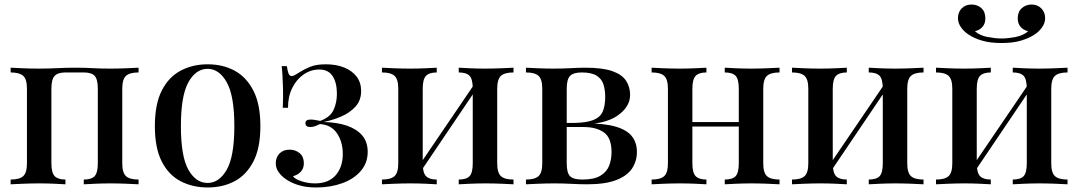

<svg xmlns="http://www.w3.org/2000/svg" viewBox="-20 -814 4763 848"><path d="M592 -515V-494Q553 -494 536.5 -479Q520 -464 520 -422V-93Q520 -51 536.5 -36Q553 -21 592 -21V0Q575 -1 539 -2.5Q503 -4 468 -4Q434 -4 400.5 -2.5Q367 -1 350 0V-21Q384 -21 398 -36Q412 -51 412 -93V-422Q412 -464 398 -479Q384 -494 350 -494H269Q236 -494 221.5 -479Q207 -464 207 -422V-93Q207 -51 221.5 -36Q236 -21 269 -21V0Q253 -1 220.5 -2.5Q188 -4 153 -4Q119 -4 82 -2.5Q45 -1 27 0V-21Q66 -21 82.5 -36Q99 -51 99 -93V-422Q99 -464 82.5 -479Q66 -494 27 -494V-515Q45 -514 81 -512.5Q117 -511 151 -511Q196 -511 233.5 -513Q271 -515 313 -515Q356 -515 388.5 -513Q421 -511 466 -511Q501 -511 537.5 -512.5Q574 -514 592 -515Z M897 -530Q964 -530 1016 -502Q1068 -474 1099 -414Q1130 -354 1130 -257Q1130 -160 1099 -100.5Q1068 -41 1016 -13.5Q964 14 897 14Q831 14 778 -13.5Q725 -41 694.5 -100.5Q664 -160 664 -257Q664 -354 694.5 -414Q725 -474 778 -502Q831 -530 897 -530ZM897 -510Q845 -510 812 -450.5Q779 -391 779 -257Q779 -123 812 -64.5Q845 -6 897 -6Q948 -6 981.5 -64.5Q1015 -123 1015 -257Q1015 -391 981.5 -450.5Q948 -510 897 -510Z M1419 -530Q1466 -530 1501 -515.5Q1536 -501 1555.5 -475Q1575 -449 1575 -412Q1575 -370 1549.5 -342.5Q1524 -315 1486 -299Q1448 -283 1409 -275Q1468 -274 1512 -259Q1556 -244 1580 -215.5Q1604 -187 1604 -143Q1604 -95 1574 -59.5Q1544 -24 1492 -5Q1440 14 1377 14Q1334 14 1301.5 4.5Q1269 -5 1245 -21Q1224 -35 1211 -53Q1198 -71 1198 -93Q1198 -119 1214.5 -136Q1231 -153 1259 -153Q1285 -153 1303.5 -137.5Q1322 -122 1322 -93Q1322 -70 1308.5 -55.5Q1295 -41 1274 -36Q1282 -23 1311.5 -13.5Q1341 -4 1371 -4Q1431 -4 1462.5 -40Q1494 -76 1494 -134Q1494 -187 1468.5 -225Q1443 -263 1393 -266Q1383 -261 1372.5 -257Q1362 -253 1351 -253Q1329 -253 1329 -270Q1329 -286 1352 -286Q1362 -286 1373 -284Q1384 -282 1394 -280Q1438 -296 1453 -328Q1468 -360 1468 -400Q1468 -449 1449 -478Q1430 -507 1390 -507Q1353 -507 1321.5 -485.5Q1290 -464 1271 -426Q1252 -388 1252 -338H1229Q1231 -388 1230 -423Q1229 -458 1227.5 -482.5Q1226 -507 1224 -522H1247Q1250 -500 1254.5 -489Q1259 -478 1269 -478Q1275 -478 1283.5 -483Q1292 -488 1303 -495Q1323 -508 1350 -519Q1377 -530 1419 -530Z M2248 -515V-494Q2209 -494 2192.5 -479Q2176 -464 2176 -422V-93Q2176 -51 2192.5 -36Q2209 -21 2248 -21V0Q2231 -1 2195 -2.5Q2159 -4 2124 -4Q2090 -4 2056.5 -2.5Q2023 -1 2006 0V-21Q2040 -21 2054 -36Q2068 -51 2068 -93V-422Q2068 -464 2054 -479Q2040 -494 2006 -494V-515Q2023 -514 2055.5 -512.5Q2088 -511 2122 -511Q2157 -511 2193.5 -512.5Q2230 -514 2248 -515ZM1909 -515V-494Q1876 -494 1861.5 -479Q1847 -464 1847 -422V-93Q1847 -51 1861.5 -36Q1876 -21 1909 -21V0Q1893 -1 1860.5 -2.5Q1828 -4 1793 -4Q1759 -4 1722 -2.5Q1685 -1 1667 0V-21Q1706 -21 1722.5 -36Q1739 -51 1739 -93V-422Q1739 -464 1722.5 -479Q1706 -494 1667 -494V-515Q1685 -514 1721 -512.5Q1757 -511 1791 -511Q1826 -511 1859.5 -512.5Q1893 -514 1909 -515ZM2079 -448 2095 -437 1833 -49 1816 -61Z M2566 -515Q2641 -515 2684 -500Q2727 -485 2745 -457.5Q2763 -430 2763 -395Q2763 -342 2707 -303Q2651 -264 2536 -264Q2536 -264 2531 -265.5Q2526 -267 2520.5 -269Q2515 -271 2515 -271Q2572 -272 2602 -284.5Q2632 -297 2642.5 -322.5Q2653 -348 2653 -386Q2653 -416 2645.5 -440.5Q2638 -465 2615.5 -479.5Q2593 -494 2549 -494Q2513 -494 2498 -479Q2483 -464 2483 -422V-93Q2483 -50 2498 -35.5Q2513 -21 2552 -21Q2604 -21 2632 -38Q2660 -55 2670.5 -82.5Q2681 -110 2681 -142Q2681 -205 2647.5 -229Q2614 -253 2557 -253H2417Q2417 -253 2417 -262Q2417 -271 2417 -271H2558L2569 -269Q2651 -269 2700 -254.5Q2749 -240 2771 -212Q2793 -184 2793 -143Q2793 -103 2772 -70.5Q2751 -38 2702.5 -19Q2654 0 2573 0Q2542 0 2505 -2Q2468 -4 2428 -4Q2395 -4 2358 -2.5Q2321 -1 2303 0V-21Q2342 -21 2358.5 -36Q2375 -51 2375 -93V-422Q2375 -464 2358.5 -479Q2342 -494 2303 -494V-515Q2321 -514 2357 -512.5Q2393 -511 2426 -511Q2465 -511 2501.5 -513Q2538 -515 2566 -515Z M3423 -515V-494Q3384 -494 3367.5 -479Q3351 -464 3351 -422V-93Q3351 -51 3367.5 -36Q3384 -21 3423 -21V0Q3406 -1 3370 -2.5Q3334 -4 3299 -4Q3265 -4 3231.5 -2.5Q3198 -1 3181 0V-21Q3215 -21 3229 -36Q3243 -51 3243 -93V-422Q3243 -464 3229 -479Q3215 -494 3181 -494V-515Q3198 -514 3230.5 -512.5Q3263 -511 3297 -511Q3332 -511 3368.5 -512.5Q3405 -514 3423 -515ZM3100 -515V-494Q3067 -494 3052.5 -479Q3038 -464 3038 -422V-93Q3038 -51 3052.5 -36Q3067 -21 3100 -21V0Q3084 -1 3051.5 -2.5Q3019 -4 2984 -4Q2950 -4 2913 -2.5Q2876 -1 2858 0V-21Q2897 -21 2913.5 -36Q2930 -51 2930 -93V-422Q2930 -464 2913.5 -479Q2897 -494 2858 -494V-515Q2876 -514 2912 -512.5Q2948 -511 2982 -511Q3017 -511 3050.5 -512.5Q3084 -514 3100 -515ZM3279 -275V-255H2997V-275Z M4059 -515V-494Q4020 -494 4003.5 -479Q3987 -464 3987 -422V-93Q3987 -51 4003.5 -36Q4020 -21 4059 -21V0Q4042 -1 4006 -2.5Q3970 -4 3935 -4Q3901 -4 3867.5 -2.5Q3834 -1 3817 0V-21Q3851 -21 3865 -36Q3879 -51 3879 -93V-422Q3879 -464 3865 -479Q3851 -494 3817 -494V-515Q3834 -514 3866.5 -512.5Q3899 -511 3933 -511Q3968 -511 4004.5 -512.5Q4041 -514 4059 -515ZM3720 -515V-494Q3687 -494 3672.5 -479Q3658 -464 3658 -422V-93Q3658 -51 3672.5 -36Q3687 -21 3720 -21V0Q3704 -1 3671.5 -2.5Q3639 -4 3604 -4Q3570 -4 3533 -2.5Q3496 -1 3478 0V-21Q3517 -21 3533.5 -36Q3550 -51 3550 -93V-422Q3550 -464 3533.5 -479Q3517 -494 3478 -494V-515Q3496 -514 3532 -512.5Q3568 -511 3602 -511Q3637 -511 3670.5 -512.5Q3704 -514 3720 -515ZM3890 -448 3906 -437 3644 -49 3627 -61Z M4695 -515V-494Q4656 -494 4639.5 -479Q4623 -464 4623 -422V-93Q4623 -51 4639.5 -36Q4656 -21 4695 -21V0Q4678 -1 4642 -2.5Q4606 -4 4571 -4Q4537 -4 4503.5 -2.5Q4470 -1 4453 0V-21Q4487 -21 4501 -36Q4515 -51 4515 -93V-422Q4515 -464 4501 -479Q4487 -494 4453 -494V-515Q4470 -514 4502.5 -512.5Q4535 -511 4569 -511Q4604 -511 4640.5 -512.5Q4677 -514 4695 -515ZM4356 -515V-494Q4323 -494 4308.5 -479Q4294 -464 4294 -422V-93Q4294 -51 4308.5 -36Q4323 -21 4356 -21V0Q4340 -1 4307.5 -2.5Q4275 -4 4240 -4Q4206 -4 4169 -2.5Q4132 -1 4114 0V-21Q4153 -21 4169.5 -36Q4186 -51 4186 -93V-422Q4186 -464 4169.5 -479Q4153 -494 4114 -494V-515Q4132 -514 4168 -512.5Q4204 -511 4238 -511Q4273 -511 4306.5 -512.5Q4340 -514 4356 -515ZM4526 -448 4542 -437 4280 -49 4263 -61ZM4536 -794Q4562 -794 4579 -777Q4596 -760 4596 -734Q4596 -712 4582 -692.5Q4568 -673 4547 -660Q4524 -645 4489 -634.5Q4454 -624 4403 -624Q4353 -624 4317.5 -634.5Q4282 -645 4260 -660Q4239 -673 4225 -692.5Q4211 -712 4211 -734Q4211 -760 4227.5 -777Q4244 -794 4271 -794Q4297 -794 4314.5 -778Q4332 -762 4332 -733Q4332 -710 4319.5 -695.5Q4307 -681 4286 -676Q4307 -657 4342 -650.5Q4377 -644 4403 -644Q4430 -644 4464.5 -650.5Q4499 -657 4521 -676Q4500 -681 4487.5 -695.5Q4475 -710 4475 -733Q4475 -762 4493 -778Q4511 -794 4536 -794Z"/></svg>

Font: Playfair Display Medium
Style: Regular
Weight: 500
Designer: Claus Eggers Sørensen
Foundry: Claus Eggers Sørensen
Version: Version 1.203